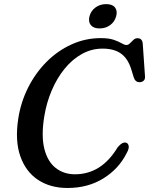

<svg xmlns="http://www.w3.org/2000/svg" viewBox="-20 -899 724 932"><path d="M594.5 -205.5Q603 -201.5 604.8 -189Q606.5 -176.5 595 -156Q556.5 -79 481.5 -32.8Q406.5 13.5 307.5 13.5Q224 13.5 164.2 -26.2Q104.5 -66 78.2 -141.8Q52 -217.5 69 -325.5Q81.5 -404.5 117 -474.8Q152.5 -545 206 -598.8Q259.5 -652.5 326.8 -683.2Q394 -714 470 -714Q508 -714 532 -705.8Q556 -697.5 570.2 -689Q584.5 -680.5 593.5 -680.5Q602.5 -680.5 610.8 -688.8Q619 -697 627.5 -705.2Q636 -713.5 647.5 -713.5Q671 -713.5 673 -686L684 -526.5Q684.5 -513.5 676.8 -506.8Q669 -500 657.5 -500Q637 -500 629.5 -522.5L617.5 -561.5Q601.5 -614 567.8 -638.5Q534 -663 478 -663Q424.5 -663 378 -637.2Q331.5 -611.5 294.2 -566Q257 -520.5 231.5 -461Q206 -401.5 195 -334.5Q179.5 -239.5 195.2 -177Q211 -114.5 250.2 -83.8Q289.5 -53 344 -53Q407 -53 458.8 -85Q510.5 -117 551.5 -184.5Q576 -213.5 594.5 -205.5ZM463.5 -761Q434 -761 420.8 -777.2Q407.5 -793.5 414.5 -820.5Q421.5 -846.5 443.5 -862.8Q465.5 -879 495.5 -879Q525.5 -879 538.2 -862.8Q551 -846.5 544 -820.5Q537 -794 515.2 -777.5Q493.5 -761 463.5 -761Z"/></svg>

Font: Fraunces 9pt S050
Style: Italic
Weight: 400
Italic angle: -16°
Version: Version 1.000; ttfautohint (v1.8.3)